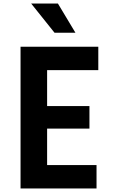

<svg xmlns="http://www.w3.org/2000/svg" viewBox="-20 -1064 640 1084"><path d="M96 0V-800H535V-668H246V-465H485V-338H246V-132H525V0ZM406 -879H288L156 -1044H307Z"/></svg>

Font: Martian Mono Condensed SemiBold
Style: Regular
Weight: 600
Width: 3
Designer: Roman Shamin
Foundry: Evil Martians
Version: Version 1.000